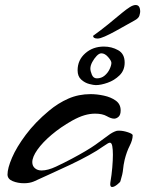

<svg xmlns="http://www.w3.org/2000/svg" viewBox="-20 -731 580 767"><path d="M428 16Q418 16 421 -3Q426 -32 428.5 -61.5Q431 -91 431 -113Q431 -134 428.5 -147.5Q426 -161 419 -161Q416 -161 410.5 -158Q405 -155 392 -146Q370 -130 335.5 -111Q301 -92 261 -73Q221 -54 183 -37Q145 -20 115 -6Q98 1 76 1Q51 1 30.5 -7.5Q10 -16 10 -34Q10 -59 28 -101Q46 -143 83 -192.5Q120 -242 175 -288Q212 -319 253 -337Q294 -355 342 -355Q367 -355 395 -349Q423 -343 442.5 -329Q462 -315 462 -290Q462 -272 453.5 -264.5Q445 -257 436 -257Q424 -257 406.5 -267Q389 -277 360 -277Q339 -277 317 -270.5Q295 -264 268 -249Q222 -223 186 -192.5Q150 -162 129.5 -133Q109 -104 109 -83Q109 -68 119.5 -59Q130 -50 146 -50Q171 -50 204 -65.5Q237 -81 267 -97Q329 -130 361.5 -153Q394 -176 411.5 -189.5Q429 -203 445 -208Q448 -209 456 -209Q472 -209 491.5 -202.5Q511 -196 510 -190Q510 -172 498 -148.5Q486 -125 478 -93Q473 -71 471.5 -53.5Q470 -36 461 -7Q460 -3 448 6.5Q436 16 428 16ZM363 -391Q354 -391 336.5 -395.5Q319 -400 304.5 -413Q290 -426 290 -450Q290 -491 320.5 -518Q351 -545 395 -545Q426 -545 452 -530.5Q478 -516 478 -481Q478 -450 457.5 -430Q437 -410 410 -400.5Q383 -391 363 -391ZM367 -418Q385 -418 398 -429Q411 -440 418 -455Q425 -470 425 -480Q425 -488 412 -503Q399 -518 385 -518Q376 -518 366 -507.5Q356 -497 348.5 -483Q341 -469 341 -457Q341 -447 347 -432.5Q353 -418 367 -418ZM370 -577Q352 -577 352 -588Q380 -608 411 -633Q442 -658 468 -680Q485 -694 498.5 -702.5Q512 -711 522 -711Q540 -711 540 -684Q540 -680 537 -669Q534 -658 517 -649Q504 -642 483 -630Q462 -618 440 -606Q418 -594 399 -585.5Q380 -577 370 -577Z"/></svg>

Font: Grechen Fuemen
Style: Regular
Weight: 400
Designer: Robert E. Leuschke
Foundry: Robert E. Leuschke
Version: Version 1.010; ttfautohint (v1.8.3)